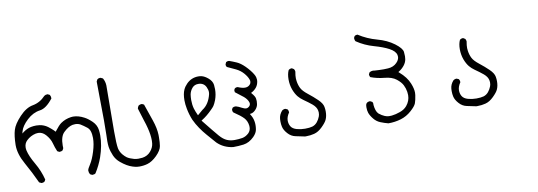

<svg xmlns="http://www.w3.org/2000/svg" viewBox="-48 -712 3095 1104"><g transform="rotate(-10 1500.0 -159.5)"><path d="M421.4 109.9Q432.6 109.9 439 104.5Q464.8 64 481 19Q503.9 -47.4 503.9 -105.5Q503.9 -122.1 502 -136.7Q498 -167 475.8 -188.7Q453.6 -210.4 433.1 -221.2Q399.4 -239.3 368.2 -239.3Q361.8 -239.3 356 -238.3Q338.9 -235.8 324.2 -230.2Q309.6 -224.6 295.4 -214.8Q281.2 -204.6 258.3 -174.8L255.4 -170.9Q249.5 -176.8 245.6 -181.2Q234.9 -191.4 217.3 -205.1Q196.3 -220.2 170.9 -224.1Q159.7 -225.6 151.4 -225.6Q134.8 -225.6 120.6 -222.7Q96.7 -217.8 74.7 -201.7L64.9 -193.8L67.9 -206.1Q76.2 -236.8 111.3 -269.5Q146.5 -302.2 187.5 -307.6Q224.6 -312.5 264.2 -363.8Q264.2 -364.7 264.2 -365.7Q264.2 -376.5 258.8 -385.3L247.1 -391.1Q246.1 -391.1 244.6 -391.1Q233.9 -391.1 226.6 -385.3Q195.3 -351.6 152.8 -343.8Q112.8 -336.9 74 -295.7Q35.2 -254.4 25.9 -222.2Q16.1 -189.9 15.1 -136.7Q15.1 -135.3 15.1 -133.8Q15.1 -82.5 48.8 -22.7Q82.5 37.1 110.8 99.1L122.6 105Q124.5 105.5 126.5 105.5Q136.2 105.5 143.1 99.6L148.4 89.4Q135.3 37.1 107.2 -11Q79.1 -59.1 71.3 -93.3Q69.3 -102.5 69.3 -110.8Q69.3 -135.3 86.4 -151.4Q108.4 -172.9 140.1 -180.2Q147.5 -181.6 154.3 -181.6Q178.7 -181.6 197.8 -160.6Q220.7 -134.8 227.5 -108.6Q234.4 -82.5 244.6 -59.1L255.9 -53.2Q256.8 -53.2 258.3 -53.2Q268.6 -53.2 275.9 -58.6L281.7 -70.3Q281.2 -78.1 281.2 -85.4Q281.2 -139.2 305.2 -161.6Q332 -187.5 357.4 -192.9Q365.7 -194.3 373.5 -194.3Q389.6 -194.3 402.8 -187Q420.4 -176.3 439 -161.6Q449.7 -152.8 454.6 -138.7Q460.4 -121.1 460.4 -98.1Q460.4 -64 447 -20.8Q433.6 22.5 417.5 47.9Q401.9 71.3 400.9 81.1Q400.9 93.8 407.2 104L418.9 109.9Q420.4 109.9 421.4 109.9Z M537.6 -414.1Q540 -252.4 540 -187.3Q540 -122.1 539.1 -103.8Q538.1 -85.4 538.1 -66.2Q538.1 -46.9 540 -32.2Q544.4 -5.4 555.7 20.5Q566.9 45.9 588.9 64Q624 93.3 655.8 103Q667.5 106.9 680.2 108.9Q689 109.9 695.3 109.9Q701.7 109.9 707 109.4Q712.4 108.9 718.3 108.4Q730.5 106.9 742.2 103.5Q770 95.7 798.6 67.4Q827.1 39.1 831.1 14.2Q834.5 -6.3 834.5 -36.1Q834.5 -43 834.5 -50.3Q833.5 -88.9 816.7 -137.9Q799.8 -187 782.7 -236.3L771.5 -241.7Q770 -241.7 767.1 -241.7Q764.2 -241.7 759.8 -240.5Q755.4 -239.3 751 -236.3Q745.6 -229 743.7 -219.7Q755.4 -179.7 765.6 -149.2Q775.9 -118.7 780.3 -100.1Q791 -58.6 791 -25.4Q791 -16.6 790 -8.8Q787.6 15.6 769 37.1Q750.5 58.6 721.2 63Q709.5 64.5 697 64.5Q684.6 64.5 672.4 61.5Q646 54.2 631.8 44.4Q621.1 36.6 609.9 23.4Q595.7 5.9 591.3 -14.6Q586.4 -41 586.4 -116Q586.4 -190.9 588.4 -382.8Q587.4 -406.2 576.2 -425.3L564 -431.2Q562 -431.6 559.1 -431.6Q550.3 -431.6 543.5 -425.8Z M1391.6 -31.7Q1388.2 -52.2 1376 -71.8L1372.6 -77.6L1379.4 -78.6Q1393.6 -80.6 1407 -95Q1420.4 -109.4 1422.9 -126.5Q1424.3 -135.7 1424.3 -143.6Q1424.3 -151.4 1422.9 -158.7Q1420.9 -171.9 1403.8 -191.4L1400.4 -195.8L1405.3 -198.2Q1420.9 -206.5 1432.4 -220.5Q1443.8 -234.4 1446.8 -255.4Q1447.3 -259.3 1447.3 -264.4Q1447.3 -269.5 1445.3 -278.3Q1443.4 -287.1 1436.5 -298.3Q1422.4 -321.8 1396 -348.6Q1371.6 -372.6 1350.6 -381.8Q1329.6 -391.1 1307.6 -398.9Q1306.6 -398.9 1304.9 -398.9Q1303.2 -398.9 1300.8 -398.9Q1294.9 -397.9 1289.6 -394.5L1284.7 -383.3Q1284.2 -381.8 1284.2 -379.9Q1284.2 -372.6 1289.1 -366.7Q1314.9 -355.5 1339.4 -343.3Q1365.2 -330.6 1382.3 -310.5Q1399.4 -290.5 1405.3 -273.4Q1407.7 -267.1 1407.7 -262.9Q1407.7 -258.8 1407.2 -256.8Q1406.2 -248.5 1399.9 -242.7Q1389.2 -231.4 1372.1 -231.4Q1355 -231.4 1331.1 -241.7Q1328.6 -242.2 1326.7 -242.2Q1319.3 -242.2 1313 -237.3L1308.1 -228.5L1309.1 -215.8Q1326.7 -201.2 1346.2 -187Q1367.7 -171.9 1377.4 -153.8Q1382.8 -144 1382.8 -136.2Q1382.8 -127.9 1377 -122.1Q1367.7 -112.8 1357.7 -112.8Q1347.7 -112.8 1331.5 -121.6Q1316.9 -129.9 1301.8 -134.3Q1298.8 -134.8 1295.9 -134.8Q1288.1 -134.8 1280.8 -129.9L1275.9 -120.1Q1275.9 -118.7 1275.9 -117.7Q1275.9 -108.4 1280.3 -103Q1321.3 -75.7 1337.6 -57.9Q1354 -40 1357.4 -13.2Q1357.9 -8.3 1357.9 -3.9Q1357.9 17.1 1343.3 31.2Q1326.2 46.9 1306.6 50.8Q1283.7 54.7 1259.8 54.7Q1236.3 54.7 1216.8 46.4Q1195.8 37.6 1174.8 13.4Q1153.8 -10.7 1092.3 -87.9L1096.2 -90.8Q1126.5 -109.4 1156.2 -139.6Q1168.5 -151.4 1173.8 -159.2Q1181.6 -170.9 1189.5 -191.4Q1200.2 -221.2 1200.2 -252Q1200.2 -264.2 1198.7 -277.8Q1195.8 -301.3 1172.6 -320.3Q1149.4 -339.4 1127.9 -341.3Q1123 -341.8 1118.2 -341.8Q1077.1 -341.8 1048.3 -312.5Q1034.2 -298.3 1026.4 -281.2Q1015.6 -257.3 1015.6 -220.2Q1015.6 -196.8 1021 -169.4Q1027.8 -134.3 1041 -102.5Q1053.7 -75.2 1071 -49.8Q1088.4 -24.4 1106.9 -3.4Q1125.5 17.6 1137.5 31.7Q1149.4 45.9 1153.8 50.3Q1189.9 85.9 1244.6 93.3Q1276.4 93.3 1306.2 89.4Q1339.4 85 1368.2 56.6Q1388.7 36.1 1391.6 14.6Q1393.6 2 1393.6 -9.5Q1393.6 -21 1391.6 -31.7ZM1054.2 -214.8Q1054.2 -231.4 1056.6 -247.1Q1060.5 -267.6 1074.7 -284.2Q1087.9 -299.3 1109.9 -299.3Q1142.1 -299.3 1154.8 -272.5Q1162.6 -255.9 1162.6 -242.2Q1162.6 -236.8 1161.6 -231.4Q1147.9 -173.3 1107.9 -147.9L1077.6 -122.1L1075.2 -127Q1066.4 -146 1060.5 -165Q1054.2 -188 1054.2 -214.8Z M1538.1 -4.9Q1538.1 12.2 1541.5 26.9Q1545.9 46.9 1564.9 67.9Q1583.5 88.9 1609.4 94Q1635.3 99.1 1662.6 105Q1666 105 1669.4 105Q1694.3 105 1716.8 99.1Q1741.7 92.8 1765.1 69.6Q1788.6 46.4 1795.4 31.2Q1804.7 11.2 1804.7 -16.1Q1804.7 -29.3 1802.2 -43Q1798.8 -63.5 1774.4 -87.2Q1750 -110.8 1721.2 -133.3Q1691.9 -156.2 1682.6 -175.3Q1673.3 -193.8 1669.9 -217.8Q1668.5 -227.5 1668.5 -233.4Q1668.5 -251.5 1671.4 -265.6Q1672.4 -269 1672.4 -271Q1672.4 -272.9 1671.9 -275.4Q1671.4 -281.7 1667 -287.6L1655.8 -294.4Q1655.3 -294.4 1654.8 -294.4Q1644 -294.4 1636.2 -287.6Q1626 -266.1 1626 -233.9Q1626 -202.6 1636.2 -174.3Q1646.5 -147 1660.6 -129.9Q1672.4 -115.7 1689 -104Q1717.3 -84.5 1737.8 -67.4Q1758.8 -49.3 1762.7 -29.3Q1764.2 -22 1764.2 -17.6Q1764.2 -3.4 1760.3 5.9Q1753.9 22.9 1742.7 36.6Q1731 50.8 1713.9 56.2Q1696.8 61 1671.1 61Q1645.5 61 1623 54.7Q1598.6 47.9 1588.9 31.7Q1580.1 16.6 1580.1 -2.4Q1580.1 -23.4 1596.2 -47.4Q1596.2 -48.3 1596.2 -48.8Q1596.2 -58.6 1590.8 -65.9L1579.6 -70.8Q1578.1 -71.3 1576.7 -71.3Q1575.2 -71.3 1573.2 -71Q1571.3 -70.8 1568.4 -69.8Q1563.5 -68.4 1558.6 -64.5Q1540.5 -43.9 1538.6 -19Q1538.1 -11.7 1538.1 -4.9Z M2039.1 2.4Q2039.1 20 2043.9 34.7Q2050.8 53.2 2066.4 71.8Q2081.5 90.3 2103.3 99.1Q2125 107.9 2147.9 113.8Q2187 113.8 2221.7 103.3Q2256.3 92.8 2283.9 68.1Q2311.5 43.5 2317.6 27.1Q2323.7 10.7 2328.1 -19Q2329.1 -25.4 2329.1 -33.2Q2329.1 -56.6 2316.4 -87.9Q2300.8 -127.4 2259.8 -162.6L2255.4 -166.5L2260.3 -169.9Q2277.3 -180.2 2290.8 -197Q2304.2 -213.9 2307.1 -232.4Q2308.6 -242.2 2308.6 -249.5Q2308.6 -263.2 2307.1 -274.9Q2304.7 -296.4 2265.1 -326.2Q2224.6 -356.4 2167.7 -371.8Q2110.8 -387.2 2061 -419.4Q2060.1 -419.4 2059.6 -419.4Q2049.8 -419.4 2043.5 -414.1L2038.6 -404.3Q2038.6 -402.8 2038.6 -400.1Q2038.6 -397.5 2039.6 -393.1Q2040.5 -388.7 2043.5 -383.8Q2090.3 -352.5 2142.6 -337.9Q2194.8 -323.2 2228 -305.7Q2262.7 -287.1 2267.6 -263.7Q2268.6 -259.3 2268.6 -253.4Q2268.6 -247.6 2266.1 -240.7Q2262.2 -229.5 2252 -219.7Q2232.4 -199.7 2200.7 -197.8Q2188 -196.8 2175.8 -196.8Q2151.4 -196.8 2123.5 -198.7Q2123.5 -198.7 2123 -198.7Q2117.7 -199.7 2115 -199.7Q2112.3 -199.7 2109.1 -199.7Q2106 -199.7 2101.3 -198.2Q2096.7 -196.8 2092.3 -194.3L2086.4 -183.1Q2086.4 -182.6 2086.4 -181.6Q2086.4 -172.4 2091.3 -166Q2128.4 -151.9 2170.4 -147.9Q2214.8 -144 2239.7 -124Q2264.2 -104.5 2273.4 -85.4Q2282.7 -66.9 2286.1 -45.4Q2287.6 -36.6 2287.6 -25.9Q2287.6 6.8 2265.1 34.2Q2249.5 52.7 2223.6 61.5Q2198.2 70.8 2175.3 73.2Q2168.9 73.7 2165.3 73.7Q2161.6 73.7 2157.5 73.7Q2153.3 73.7 2146.7 72.3Q2140.1 70.8 2134.3 68.4Q2117.7 61.5 2102.1 48.8L2099.6 46.4Q2085.4 32.2 2081.5 -5.9Q2082 -8.8 2082 -11.2Q2082 -19 2077.6 -23.9L2065.9 -29.8Q2065.4 -29.8 2062.3 -29.8Q2059.1 -29.8 2054.7 -28.3Q2041 -23.9 2039.6 -8.3Q2039.1 -2.9 2039.1 2.4Z M2538.1 -4.9Q2538.1 12.2 2541.5 26.9Q2545.9 46.9 2564.9 67.9Q2583.5 88.9 2609.4 94Q2635.3 99.1 2662.6 105Q2666 105 2669.4 105Q2694.3 105 2716.8 99.1Q2741.7 92.8 2765.1 69.6Q2788.6 46.4 2795.4 31.2Q2804.7 11.2 2804.7 -16.1Q2804.7 -29.3 2802.2 -43Q2798.8 -63.5 2774.4 -87.2Q2750 -110.8 2721.2 -133.3Q2691.9 -156.2 2682.6 -175.3Q2673.3 -193.8 2669.9 -217.8Q2668.5 -227.5 2668.5 -233.4Q2668.5 -251.5 2671.4 -265.6Q2672.4 -269 2672.4 -271Q2672.4 -272.9 2671.9 -275.4Q2671.4 -281.7 2667 -287.6L2655.8 -294.4Q2655.3 -294.4 2654.8 -294.4Q2644 -294.4 2636.2 -287.6Q2626 -266.1 2626 -233.9Q2626 -202.6 2636.2 -174.3Q2646.5 -147 2660.6 -129.9Q2672.4 -115.7 2689 -104Q2717.3 -84.5 2737.8 -67.4Q2758.8 -49.3 2762.7 -29.3Q2764.2 -22 2764.2 -17.6Q2764.2 -3.4 2760.3 5.9Q2753.9 22.9 2742.7 36.6Q2731 50.8 2713.9 56.2Q2696.8 61 2671.1 61Q2645.5 61 2623 54.7Q2598.6 47.9 2588.9 31.7Q2580.1 16.6 2580.1 -2.4Q2580.1 -23.4 2596.2 -47.4Q2596.2 -48.3 2596.2 -48.8Q2596.2 -58.6 2590.8 -65.9L2579.6 -70.8Q2578.1 -71.3 2576.7 -71.3Q2575.2 -71.3 2573.2 -71Q2571.3 -70.8 2568.4 -69.8Q2563.5 -68.4 2558.6 -64.5Q2540.5 -43.9 2538.6 -19Q2538.1 -11.7 2538.1 -4.9Z"/></g></svg>

Font: Bakudai
Style: Light
Weight: 300
Version: Version 1.48